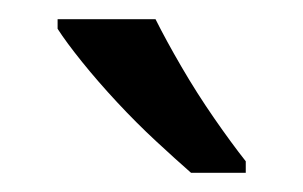

<svg xmlns="http://www.w3.org/2000/svg" viewBox="-20 -786 316 200"><path d="M142 -766Q153 -744 169 -716.5Q185 -689 203 -663Q221 -637 236 -618V-606H179Q163 -620 142.5 -639Q122 -658 102 -679.5Q82 -701 65.5 -721.5Q49 -742 40 -756V-766Z"/></svg>

Font: Noto Sans Hebrew SemiCondensed
Style: Regular
Weight: 400
Width: 4
Designer: Monotype Design Team
Foundry: Monotype Imaging Inc.
Version: Version 2.003